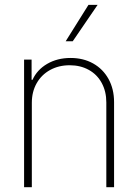

<svg xmlns="http://www.w3.org/2000/svg" viewBox="-20 -778 574 798"><path d="M112.3 0H80.1V-530.3H111.3V-446.3H115.2Q133.8 -487.8 176 -512.5Q218.3 -537.1 273.4 -537.1Q326.2 -537.1 367.2 -514.2Q408.2 -491.2 431.2 -449.5Q454.1 -407.7 454.1 -353.5V0H421.9V-352.5Q421.9 -397.9 402.8 -433.1Q383.8 -468.3 349.1 -487.5Q314.5 -506.8 269.5 -506.8Q224.1 -506.8 188.2 -487.1Q152.3 -467.3 132.3 -431.9Q112.3 -396.5 112.3 -350.6ZM347.7 -757.8H385.7L282.2 -606.4H252.9Z"/></svg>

Font: Pretendard GOV Thin
Style: Regular
Weight: 100
Designer: Base glyphs from Inter by Rasmus Andersson; Hangeul glyphs from Noto Sans CJK(Source Han Sans) by Jang Soo-young and Kan
Foundry: Kil Hyung-jin
Version: Version 1.309